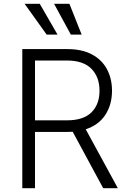

<svg xmlns="http://www.w3.org/2000/svg" viewBox="-20 -984 671 1004"><path d="M96.6 0V-727.3H331.3Q408.7 -727.3 460.8 -699.4Q512.8 -671.5 539.2 -622.3Q565.7 -573.2 565.7 -509.6Q565.7 -436.8 530.9 -383.5Q496.1 -330.3 428.3 -307.9L596.2 0H519.5L360.1 -295.1Q346.6 -294 332.4 -294H163V0ZM163 -354.8H330.6Q416.2 -354.8 458.3 -396.5Q500.4 -438.2 500.4 -509.6Q500.4 -581 458.1 -624.3Q415.8 -667.6 329.5 -667.6H163ZM350.5 -802.9 262.8 -964.1H343L407 -802.9ZM224.1 -802.9 108.7 -964.1H187.9L280.9 -802.9Z"/></svg>

Font: Inter Zeller Light
Style: Regular
Weight: 300
Designer: Rasmus Andersson; Joe Bland
Foundry: zeller
Version: Version 3.015;git-dec3a8cb1